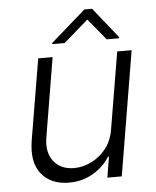

<svg xmlns="http://www.w3.org/2000/svg" viewBox="-53 -786 683 839"><g transform="rotate(-5 288.5 -367.0)"><path d="M419 -208.5 475.5 -545.5H538.7L447.8 0H384.6L399.5 -90.6H394.9Q369.3 -48.7 322.6 -20.8Q275.9 7.1 215.9 7.1Q137.4 7.1 95.5 -44Q53.6 -95.2 69.6 -192.1L128.9 -545.5H192.1L133.9 -196Q123.9 -132.1 154.8 -93.2Q185.7 -54.3 244.7 -54.3Q281.6 -54.3 318.7 -72.1Q355.8 -89.8 383.3 -124.1Q410.9 -158.4 419 -208.5ZM249.9 -602.3 357.5 -695.7 434.5 -602.3H488.9L489.1 -607.2L382.4 -740.8H348.3L195.8 -607.2L195.6 -602.3Z"/></g></svg>

Font: Inter UI Light
Style: Italic
Weight: 300
Italic angle: 9.39999°
Designer: Rasmus Andersson
Foundry: rsms
Version: 3.2;8d6f07862